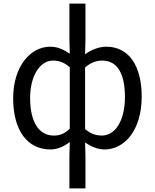

<svg xmlns="http://www.w3.org/2000/svg" viewBox="-20 -816 860 1065"><path d="M365 229H454V54L452 -26C487 -1 525 13 560 13C671 13 766 -94 766 -280C766 -448 697 -557 569 -557C529 -557 487 -540 452 -515L454 -597V-796H365V-597L367 -518C335 -540 301 -557 259 -557C148 -557 53 -447 53 -271C53 -90 134 13 259 13C301 13 337 -5 367 -28L365 54ZM278 -64C195 -64 147 -141 147 -272C147 -396 202 -480 274 -480C306 -480 337 -470 367 -443V-102C337 -73 310 -64 278 -64ZM544 -64C519 -64 485 -71 452 -100V-442C486 -471 518 -480 547 -480C635 -480 673 -400 673 -279C673 -145 619 -64 544 -64Z"/></svg>

Font: Noto Sans CJK SC
Style: Regular
Weight: 400
Designer: Ryoko NISHIZUKA 西塚涼子 (kana, bopomofo & ideographs); Paul D. Hunt (Latin, Greek & Cyrillic); Sandoll Communications 산돌커뮤니
Foundry: Adobe
Version: Version 2.004;hotconv 1.0.118;makeotfexe 2.5.65603